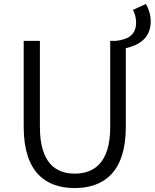

<svg xmlns="http://www.w3.org/2000/svg" viewBox="-20 -939 783 972"><path d="M358 13C502 13 617 -64 617 -297V-695C686 -711 743 -747 743 -831C743 -863 733 -894 719 -919L653 -889C663 -871 669 -847 669 -826C669 -764 632 -740 567 -732H538V-296C538 -116 457 -60 358 -60C261 -60 182 -116 182 -296V-732H100V-297C100 -64 214 13 358 13Z"/></svg>

Font: Noto Sans KR DemiLight
Style: Regular
Weight: 350
Designer: Ryoko NISHIZUKA 西塚涼子 (kana, bopomofo & ideographs); Paul D. Hunt (Latin, Greek & Cyrillic); Sandoll Communications 산돌커뮤니
Foundry: Adobe
Version: Version 2.004;hotconv 1.0.118;makeotfexe 2.5.65603